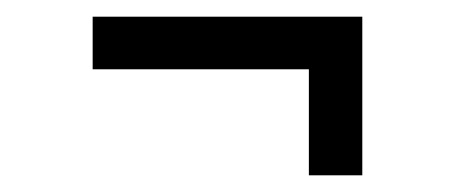

<svg xmlns="http://www.w3.org/2000/svg" viewBox="-20 -367 540 230"><path d="M91 -347H414V-157H350V-284H91Z"/></svg>

Font: Inconsolata
Style: Regular
Weight: 400
Designer: Raph Levien, Kirill Tkachev
Foundry: Cyreal
Version: Version 1.013